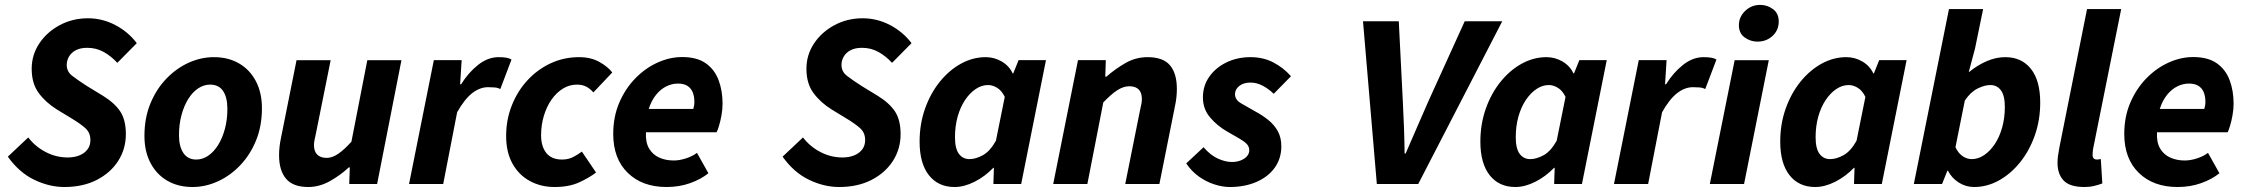

<svg xmlns="http://www.w3.org/2000/svg" viewBox="-20 -737 8995 769"><path d="M237.5 12Q177.4 12 117.1 -17Q56.8 -46 11.4 -109.5L93.1 -186.5Q121 -150 162.8 -128.2Q204.7 -106.3 251.4 -106.3Q277.5 -106.3 298.3 -114.7Q319 -123.2 330.5 -138.7Q342.1 -154.2 342.1 -176Q342.1 -205.3 322.3 -223.2Q302.5 -241.2 266 -263.2L207.6 -298.7Q162.7 -326.8 134.8 -364.9Q106.9 -402.9 106.9 -461.5Q106.9 -517 137.3 -562.9Q167.8 -608.7 219.1 -636.2Q270.5 -663.8 332.1 -663.8Q389.7 -663.8 441.3 -636.9Q493 -610.1 527.9 -564.2L449.9 -485.3Q424.9 -512.5 395.1 -529Q365.3 -545.5 329.4 -545.5Q302.6 -545.5 284.4 -536.2Q266.2 -526.9 256.8 -511.1Q247.3 -495.2 247.3 -477Q247.3 -450.5 268.6 -433.8Q289.8 -417.2 328.7 -392.2L391.7 -353.8Q439.5 -324.3 461.8 -290.3Q484.1 -256.2 484.1 -199.8Q484.1 -141 453.7 -93Q423.2 -45.1 367.8 -16.5Q312.4 12 237.5 12Z M751.1 12Q693.2 12 649.9 -13.3Q606.6 -38.6 582.6 -84.7Q558.5 -130.8 558.5 -192.5Q558.5 -264.4 582.3 -322.2Q606.1 -380.1 646.1 -421.7Q686.2 -463.4 735.6 -485.8Q785.1 -508.1 836.5 -508.1Q894.4 -508.1 937.8 -482.8Q981.1 -457.5 1005.1 -411.4Q1029.1 -365.3 1029.1 -303.6Q1029.1 -231.7 1005.3 -173.9Q981.6 -116.1 941.5 -74.4Q901.5 -32.7 852 -10.4Q802.6 12 751.1 12ZM766.3 -98Q791.7 -98 814.2 -113.5Q836.7 -129 853.8 -156.5Q870.9 -184 880.8 -221Q890.7 -258 890.7 -300.9Q890.7 -346.9 873.5 -372.5Q856.3 -398.1 821.4 -398.1Q796.2 -398.1 773.6 -383Q751 -367.9 733.9 -340.4Q716.8 -313 706.9 -276Q696.9 -239 696.9 -195.2Q696.9 -150.3 714.5 -124.2Q732.1 -98 766.3 -98Z M1214.8 12Q1153.8 12 1125.8 -21Q1097.7 -54 1097.7 -115.4Q1097.7 -132.4 1099.7 -150Q1101.7 -167.6 1105.7 -186L1167.7 -496H1304.4L1245.5 -203.4Q1242.5 -188.6 1240 -177.2Q1237.5 -165.8 1237.5 -155.9Q1237.5 -130.5 1250.8 -117.6Q1264 -104.6 1288.3 -104.6Q1310.5 -104.6 1334.1 -120.6Q1357.8 -136.6 1387.5 -169.4L1451.2 -496H1587.9L1490.4 0H1378.8L1381 -66.6H1377Q1343.8 -35.3 1301.6 -11.7Q1259.4 12 1214.8 12Z M1618.3 0 1717.6 -496.1H1829L1822.9 -399.5H1826.9Q1856 -446.5 1895.1 -477.3Q1934.2 -508.1 1976.9 -508.1Q1995.7 -508.1 2008.5 -505.8Q2021.2 -503.5 2028.7 -498.5L1983.8 -380.2Q1974.5 -385.7 1960.7 -386.8Q1947 -387.8 1934.6 -387.8Q1902.2 -387.8 1871.4 -364Q1840.6 -340.2 1810.9 -287.4L1755.1 0Z M2201.2 12Q2146.1 12 2102 -12.1Q2057.9 -36.1 2032.5 -81.8Q2007.2 -127.5 2007.2 -192.5Q2007.2 -256.9 2029.6 -314Q2052 -371.1 2091.8 -414.6Q2131.6 -458.2 2184.9 -483.2Q2238.2 -508.1 2299.1 -508.1Q2346 -508.1 2380 -489.3Q2414.1 -470.5 2432.3 -446.8L2356.6 -366.9Q2342.5 -382.7 2327.1 -390.4Q2311.6 -398.1 2290.5 -398.1Q2260.8 -398.1 2234.8 -382.2Q2208.9 -366.3 2189.2 -338.4Q2169.6 -310.5 2158.4 -273.5Q2147.2 -236.5 2147.2 -195.2Q2147.2 -150.3 2168.2 -124.2Q2189.2 -98 2231.2 -98Q2256.3 -98 2275.9 -108.2Q2295.5 -118.3 2310.5 -129.9L2367.3 -46Q2340 -25 2299.5 -6.5Q2258.9 12 2201.2 12Z M2649.5 12Q2552.6 12 2494.3 -44.7Q2436.1 -101.4 2436.1 -200.5Q2436.1 -269.5 2460.4 -326Q2484.8 -382.5 2524.9 -423.5Q2565 -464.5 2613.9 -486.5Q2662.8 -508.5 2711.9 -508.5Q2771.6 -508.5 2807 -483.4Q2842.4 -458.2 2858.2 -415.9Q2874 -373.6 2874 -322Q2874 -298.3 2869.6 -274.6Q2865.3 -251 2859.7 -232.8Q2854.2 -214.7 2850.2 -207.3H2567.2Q2565 -167.2 2579.6 -142.4Q2594.3 -117.6 2620.2 -105.9Q2646.1 -94.2 2678.2 -94.2Q2701.8 -94.2 2728 -102.8Q2754.2 -111.5 2771.5 -124.8L2817.3 -43.1Q2786.8 -18.6 2743.5 -3.3Q2700.3 12 2649.5 12ZM2578.3 -300.7H2756.7Q2758.7 -307 2759.9 -314.1Q2761.1 -321.2 2761.1 -329.6Q2761.1 -349.6 2755 -366Q2748.9 -382.4 2734.4 -392.3Q2720 -402.3 2695 -402.3Q2671.6 -402.3 2648.9 -391.2Q2626.1 -380 2607.7 -357.4Q2589.3 -334.7 2578.3 -300.7Z M3340.5 12Q3280.4 12 3220.1 -17Q3159.8 -46 3114.4 -109.5L3196.1 -186.5Q3224 -150 3265.8 -128.2Q3307.7 -106.3 3354.4 -106.3Q3380.5 -106.3 3401.3 -114.7Q3422 -123.2 3433.5 -138.7Q3445.1 -154.2 3445.1 -176Q3445.1 -205.3 3425.3 -223.2Q3405.5 -241.2 3369 -263.2L3310.6 -298.7Q3265.7 -326.8 3237.8 -364.9Q3209.9 -402.9 3209.9 -461.5Q3209.9 -517 3240.3 -562.9Q3270.8 -608.7 3322.1 -636.2Q3373.5 -663.8 3435.1 -663.8Q3492.7 -663.8 3544.3 -636.9Q3596 -610.1 3630.9 -564.2L3552.9 -485.3Q3527.9 -512.5 3498.1 -529Q3468.3 -545.5 3432.4 -545.5Q3405.6 -545.5 3387.4 -536.2Q3369.2 -526.9 3359.8 -511.1Q3350.3 -495.2 3350.3 -477Q3350.3 -450.5 3371.6 -433.8Q3392.8 -417.2 3431.7 -392.2L3494.7 -353.8Q3542.5 -324.3 3564.8 -290.3Q3587.1 -256.2 3587.1 -199.8Q3587.1 -141 3556.7 -93Q3526.2 -45.1 3470.8 -16.5Q3415.4 12 3340.5 12Z M3803.2 12Q3737.7 12 3700.4 -35.3Q3663.2 -82.6 3663.2 -169.9Q3663.2 -240.5 3685.1 -302.2Q3707 -363.8 3744.5 -410.1Q3782 -456.3 3829.3 -482.2Q3876.6 -508.1 3928.1 -508.1Q3962.2 -508.1 3992.1 -490.7Q4021.9 -473.2 4036 -443H4038.3L4059.6 -496.1H4169.3L4070 0H3958.7L3960.8 -64.8H3958.4Q3924.7 -29.9 3883.3 -9Q3841.8 12 3803.2 12ZM3862.8 -99.7Q3888.1 -99.7 3916.7 -115.4Q3945.2 -131.1 3968.8 -173.1L4004.3 -348.9Q3992 -374.2 3973.7 -385.3Q3955.5 -396.4 3937.6 -396.4Q3911.6 -396.4 3887.8 -380.4Q3864 -364.4 3845.2 -336.3Q3826.4 -308.2 3815.6 -270.1Q3804.9 -231.9 3804.9 -187.4Q3804.9 -141.9 3820.6 -120.8Q3836.4 -99.7 3862.8 -99.7Z M4198.3 0 4297.6 -496.1H4409L4406.9 -429.7H4410.9Q4447.1 -461.2 4488.1 -484.7Q4529.1 -508.1 4576.3 -508.1Q4638.3 -508.1 4665.9 -475.6Q4693.6 -443.1 4693.6 -380.6Q4693.6 -364.2 4691.7 -346.4Q4689.7 -328.5 4685.6 -310L4623.6 0H4486.8L4545.5 -292.8Q4548.9 -308.4 4551.2 -319.3Q4553.5 -330.3 4553.5 -340.3Q4553.5 -365.9 4540.7 -378.7Q4528 -391.5 4503.1 -391.5Q4479.9 -391.5 4455.5 -376Q4431.1 -360.4 4398.9 -326.7L4335.1 0Z M4905.5 12Q4876.3 12 4843.2 1.3Q4810.2 -9.4 4780.8 -30.6Q4751.5 -51.8 4731.1 -82.6L4800.5 -147.3Q4827.9 -115.5 4857.8 -101.8Q4887.7 -88.2 4914.5 -88.2Q4933 -88.2 4948.9 -94.3Q4964.8 -100.5 4974.2 -111Q4983.5 -121.5 4983.5 -135.2Q4983.5 -149.6 4973.9 -159.9Q4964.4 -170.2 4944.8 -181.6Q4925.2 -192.9 4896 -209.6Q4856.5 -232 4827.2 -266Q4797.9 -299.9 4797.9 -347.2Q4797.9 -393.4 4823.5 -429.8Q4849.1 -466.2 4892.5 -487.2Q4936 -508.1 4988.6 -508.1Q5039.5 -508.1 5080.1 -486.9Q5120.7 -465.8 5150.6 -431.6L5081.5 -361.3Q5062.2 -380.3 5038 -393.3Q5013.9 -406.3 4988.3 -406.3Q4960.4 -406.3 4943.4 -392.6Q4926.4 -378.8 4926.4 -359.8Q4926.4 -336.6 4952 -322.5Q4977.7 -308.4 5008.2 -290.4Q5036.9 -274.9 5060.4 -255.9Q5084 -236.8 5098 -211.3Q5112 -185.8 5112 -151.1Q5112 -102.3 5085.6 -65.4Q5059.1 -28.6 5012.3 -8.3Q4965.4 12 4905.5 12Z M5494.5 0 5439.1 -651.8H5582.4L5598.6 -330.9Q5601.3 -279.3 5603.2 -227Q5605.1 -174.7 5605.8 -122H5609.8Q5632.7 -174.4 5655.2 -226.6Q5677.7 -278.9 5700.7 -330.9L5846.5 -651.8H5996.8L5660.3 0Z M6049.2 12Q5983.7 12 5946.4 -35.3Q5909.2 -82.6 5909.2 -169.9Q5909.2 -240.5 5931.1 -302.2Q5953 -363.8 5990.5 -410.1Q6028 -456.3 6075.3 -482.2Q6122.6 -508.1 6174.1 -508.1Q6208.2 -508.1 6238.1 -490.7Q6267.9 -473.2 6282 -443H6284.3L6305.6 -496.1H6415.3L6316 0H6204.7L6206.8 -64.8H6204.4Q6170.7 -29.9 6129.3 -9Q6087.8 12 6049.2 12ZM6108.8 -99.7Q6134.1 -99.7 6162.7 -115.4Q6191.2 -131.1 6214.8 -173.1L6250.3 -348.9Q6238 -374.2 6219.7 -385.3Q6201.5 -396.4 6183.6 -396.4Q6157.6 -396.4 6133.8 -380.4Q6110 -364.4 6091.2 -336.3Q6072.4 -308.2 6061.6 -270.1Q6050.9 -231.9 6050.9 -187.4Q6050.9 -141.9 6066.6 -120.8Q6082.4 -99.7 6108.8 -99.7Z M6444.3 0 6543.6 -496.1H6655L6648.9 -399.5H6652.9Q6682 -446.5 6721.1 -477.3Q6760.2 -508.1 6802.9 -508.1Q6821.7 -508.1 6834.5 -505.8Q6847.2 -503.5 6854.7 -498.5L6809.8 -380.2Q6800.5 -385.7 6786.7 -386.8Q6773 -387.8 6760.6 -387.8Q6728.2 -387.8 6697.4 -364Q6666.6 -340.2 6636.9 -287.4L6581.1 0Z M6828.2 0 6927.7 -496H7064.4L6965.3 0ZM7018.7 -570.3Q6991.1 -570.3 6967.8 -587Q6944.6 -603.6 6944.6 -636.2Q6944.6 -669.1 6969.7 -693.3Q6994.8 -717.4 7030 -717.4Q7058.5 -717.4 7081.3 -700.4Q7104.2 -683.3 7104.2 -651.2Q7104.2 -616.2 7079.6 -593.3Q7055 -570.3 7018.7 -570.3Z M7250.2 12Q7184.7 12 7147.4 -35.3Q7110.2 -82.6 7110.2 -169.9Q7110.2 -240.5 7132.1 -302.2Q7154 -363.8 7191.5 -410.1Q7229 -456.3 7276.3 -482.2Q7323.6 -508.1 7375.1 -508.1Q7409.2 -508.1 7439.1 -490.7Q7468.9 -473.2 7483 -443H7485.3L7506.6 -496.1H7616.3L7517 0H7405.7L7407.8 -64.8H7405.4Q7371.7 -29.9 7330.3 -9Q7288.8 12 7250.2 12ZM7309.8 -99.7Q7335.1 -99.7 7363.7 -115.4Q7392.2 -131.1 7415.8 -173.1L7451.3 -348.9Q7439 -374.2 7420.7 -385.3Q7402.5 -396.4 7384.6 -396.4Q7358.6 -396.4 7334.8 -380.4Q7311 -364.4 7292.2 -336.3Q7273.4 -308.2 7262.6 -270.1Q7251.9 -231.9 7251.9 -187.4Q7251.9 -141.9 7267.6 -120.8Q7283.4 -99.7 7309.8 -99.7Z M7886.6 12Q7853.4 12 7825.2 -5.9Q7797 -23.8 7782 -53.2H7779.6L7758.3 0H7645.3L7786 -700.6H7922.8L7890.3 -542.3L7865.4 -449.2H7867.4Q7900.6 -476.3 7937.6 -492.2Q7974.5 -508.1 8011.5 -508.1Q8077 -508.1 8114.2 -461.2Q8151.5 -414.4 8151.5 -326.2Q8151.5 -255.6 8129.6 -193.9Q8107.7 -132.3 8070.2 -86.1Q8032.7 -39.8 7985.4 -13.9Q7938.2 12 7886.6 12ZM7877 -99.7Q7903.1 -99.7 7926.8 -115.7Q7950.6 -131.7 7969.4 -159.8Q7988.3 -187.9 7999 -226.2Q8009.8 -264.4 8009.8 -308.7Q8009.8 -354.2 7994.1 -375.3Q7978.4 -396.4 7951.8 -396.4Q7928.8 -396.4 7900.4 -382.3Q7872.1 -368.2 7849.5 -334.1L7812 -147.2Q7823.7 -122.9 7841 -111.3Q7858.3 -99.7 7877 -99.7Z M8329.3 12Q8269.8 12 8245.3 -13.9Q8220.8 -39.8 8220.8 -85Q8220.8 -98.2 8222.7 -112.6Q8224.6 -127 8228.1 -145.6L8339 -700.6H8475.8L8363.2 -140.3Q8362.2 -131.6 8361.7 -127Q8361.2 -122.5 8361.2 -117Q8361.2 -98 8378.5 -98Q8381.5 -98 8384.8 -98.5Q8388.2 -99 8394.2 -100L8400.2 -2.2Q8385.8 3.2 8367.8 7.6Q8349.9 12 8329.3 12Z M8701.5 12Q8604.6 12 8546.3 -44.7Q8488.1 -101.4 8488.1 -200.5Q8488.1 -269.5 8512.4 -326Q8536.8 -382.5 8576.9 -423.5Q8617 -464.5 8665.9 -486.5Q8714.8 -508.5 8763.9 -508.5Q8823.6 -508.5 8859 -483.4Q8894.4 -458.2 8910.2 -415.9Q8926 -373.6 8926 -322Q8926 -298.3 8921.6 -274.6Q8917.3 -251 8911.7 -232.8Q8906.2 -214.7 8902.2 -207.3H8619.2Q8617 -167.2 8631.6 -142.4Q8646.3 -117.6 8672.2 -105.9Q8698.1 -94.2 8730.2 -94.2Q8753.8 -94.2 8780 -102.8Q8806.2 -111.5 8823.5 -124.8L8869.3 -43.1Q8838.8 -18.6 8795.5 -3.3Q8752.3 12 8701.5 12ZM8630.3 -300.7H8808.7Q8810.7 -307 8811.9 -314.1Q8813.1 -321.2 8813.1 -329.6Q8813.1 -349.6 8807 -366Q8800.9 -382.4 8786.4 -392.3Q8772 -402.3 8747 -402.3Q8723.6 -402.3 8700.9 -391.2Q8678.1 -380 8659.7 -357.4Q8641.3 -334.7 8630.3 -300.7Z"/></svg>

Font: Source Sans Variable
Style: Italic
Weight: 200
Italic angle: -11°
Designer: Paul D. Hunt
Foundry: Adobe Systems Incorporated
Version: Version 3.006;hotconv 1.0.111;makeotfexe 2.5.65597